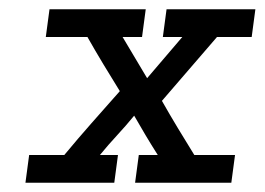

<svg xmlns="http://www.w3.org/2000/svg" viewBox="-20 -395 572 415"><path d="M87 -375H295L287 -315H245L298 -226L374 -315H332L340 -375H532L524 -315H449L330 -177Q347 -147 364.5 -118Q382 -89 400 -60H488L480 0H272L280 -60H321Q307 -82 294.5 -103Q282 -124 270 -145Q252 -123 233 -102.5Q214 -82 196 -60H235L227 0H35L43 -60H119Q148 -95 178 -129Q208 -163 239 -198Q221 -227 203.5 -256Q186 -285 169 -315H79Z"/></svg>

Font: Josefin Slab SemiBold
Style: Italic
Weight: 600
Italic angle: -12°
Designer: Santiago Orozco
Foundry: Typemade
Version: Version 2.000